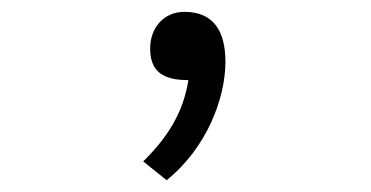

<svg xmlns="http://www.w3.org/2000/svg" viewBox="-20 -164 626 324"><path d="M261.2 140.1C329.1 85.4 360.4 1.5 360.4 -59.6C360.4 -111.8 340.3 -144 291 -144C257.3 -144 233.4 -118.2 233.4 -82C233.4 -43 255.4 -28.8 297.9 -28.8C289.1 27.3 261.7 68.8 221.7 108.4Z"/></svg>

Font: Cascadia Code PL Light
Style: Regular
Weight: 300
Monospace: yes
Designer: Aaron Bell
Foundry: Saja Typeworks
Version: Version 2404.023